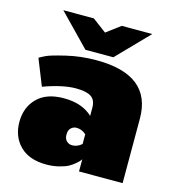

<svg xmlns="http://www.w3.org/2000/svg" viewBox="-106 -789 804 886"><g transform="rotate(15 296.0 -346.0)"><path d="M300 -550H233.3L87.5 -700H233.3L300 -650L366.7 -700H512.5L366.7 -550ZM287.5 -108.3Q312.5 -108.3 333.3 -126.7V-173.3Q312.5 -191.7 287.5 -191.7Q272.5 -191.7 261.2 -181.2Q250 -170.8 250 -150Q250 -129.2 261.2 -118.8Q272.5 -108.3 287.5 -108.3ZM195.8 -308.3Q284.2 -308.3 333.3 -260.8V-300Q333.3 -336.7 310.4 -351.7Q287.5 -366.7 237.5 -366.7Q175 -366.7 83.3 -333.3L33.3 -458.3Q44.2 -465 64.2 -474.6Q84.2 -484.2 152.5 -500.4Q220.8 -516.7 295.8 -516.7Q558.3 -516.7 558.3 -308.3V0H350V-58.3Q348.3 -55.8 345 -51.2Q341.7 -46.7 328.3 -35Q315 -23.3 299.2 -14.6Q283.3 -5.8 255.4 1.2Q227.5 8.3 195.8 8.3Q113.3 8.3 69.2 -35.8Q25 -80 25 -150Q25 -220 69.2 -264.2Q113.3 -308.3 195.8 -308.3Z"/></g></svg>

Font: BoonTook
Style: Regular
Weight: 400
Designer: Sungsit Sawaiwan
Foundry: FontUni
Version: Version 3.0